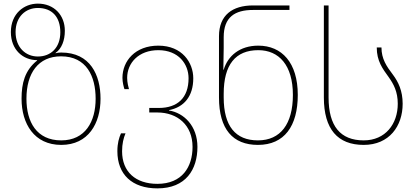

<svg xmlns="http://www.w3.org/2000/svg" viewBox="-20 -790 2302 1060"><path d="M318 10C468 10 535 -109 535 -245C535 -375 479 -500 318 -500C307 -500 296 -499 287 -496V-498C320 -521 338 -566 338 -620C338 -707 278 -770 189 -770C112 -770 40 -714 40 -613C40 -515 107 -458 185 -458V-456C117 -401 99 -331 99 -245C99 -107 169 10 318 10ZM189 -478C121 -478 66 -529 66 -613C66 -697 121 -746 189 -746C267 -746 313 -697 313 -612C313 -526 260 -478 189 -478ZM318 -15C182 -15 126 -117 126 -245C126 -386 191 -479 317 -479C458 -479 508 -368 508 -245C508 -119 451 -15 318 -15Z M849 250C1006 250 1070 146 1070 21C1070 -95 995 -167 913 -180V-182C995 -198 1047 -257 1047 -358C1047 -443 987 -538 854 -538C727 -538 656 -454 656 -360C656 -336 663 -310 667 -298H692C689 -309 682 -334 682 -360C682 -442 745 -513 854 -513C966 -513 1021 -436 1021 -358C1021 -250 960 -194 857 -194H804V-169H849C960 -169 1043 -99 1043 21C1043 131 986 225 849 225C729 225 654 159 654 45C654 4 662 -28 673 -54H648C637 -29 628 0 628 45C628 173 709 250 849 250Z M1404 10C1550 10 1624 -94 1624 -266C1624 -444 1536 -538 1406 -538C1304 -538 1238 -482 1215 -405H1213C1214 -438 1215 -493 1215 -525V-585C1215 -695 1276 -735 1377 -735H1578V-760H1377C1264 -760 1189 -707 1189 -590V-252C1189 -77 1265 10 1404 10ZM1404 -15C1280 -15 1215 -94 1215 -252V-272C1215 -433 1280 -513 1406 -513C1520 -513 1597 -430 1597 -266C1597 -106 1529 -15 1404 -15Z M1988 10C2129 10 2203 -94 2203 -217C2203 -289 2179 -338 2149 -378C2114 -424 2086 -465 2086 -528H2060C2060 -453 2092 -411 2126 -364C2153 -326 2176 -284 2176 -217C2176 -106 2108 -15 1988 -15C1859 -15 1794 -94 1794 -252V-760H1768V-252C1768 -77 1844 10 1988 10Z"/></svg>

Font: Noto Sans Georgian Thin
Style: Regular
Weight: 100
Designer: Monotype Design Team, Akaki Razmadze
Foundry: Google LLC
Version: Version 2.005